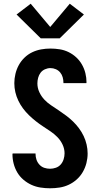

<svg xmlns="http://www.w3.org/2000/svg" viewBox="-20 -1004 540 1032"><path d="M249 8Q223 8 197.5 4Q172 0 149 -10.5Q126 -21 106 -38Q86 -55 73 -77Q60 -99 53.5 -124Q47 -149 47 -175Q47 -176 47.5 -177Q48 -178 48 -179H171Q171 -179 171 -178.5Q171 -178 171 -177Q171 -161 176 -146Q181 -131 192 -119Q203 -107 218 -102Q233 -97 249 -97Q265 -97 280.5 -102.5Q296 -108 306.5 -120Q317 -132 322 -148Q327 -164 327 -180Q327 -204 316.5 -226.5Q306 -249 289 -266.5Q272 -284 252 -297.5Q232 -311 211.5 -324.5Q191 -338 172 -353Q153 -368 135.5 -385Q118 -402 103.5 -421.5Q89 -441 78.5 -463Q68 -485 62.5 -508.5Q57 -532 57 -557Q57 -582 63 -607Q69 -632 81 -654Q93 -676 111.5 -694Q130 -712 153 -723Q176 -734 201 -738.5Q226 -743 251 -743Q276 -743 301 -739Q326 -735 348.5 -724Q371 -713 389.5 -696Q408 -679 420.5 -657Q433 -635 439 -610.5Q445 -586 445 -561Q445 -560 444.5 -559Q444 -558 444 -557H321Q321 -558 321 -558Q321 -558 321 -559Q321 -574 317 -588.5Q313 -603 303.5 -614.5Q294 -626 280 -632Q266 -638 251 -638Q236 -638 221.5 -631.5Q207 -625 198 -613Q189 -601 185 -586Q181 -571 181 -556Q181 -531 191.5 -508.5Q202 -486 218.5 -468.5Q235 -451 255.5 -437.5Q276 -424 296 -410.5Q316 -397 335.5 -382.5Q355 -368 372.5 -351Q390 -334 404.5 -314.5Q419 -295 429.5 -273Q440 -251 445.5 -227Q451 -203 451 -179Q451 -153 444.5 -127.5Q438 -102 425 -79.5Q412 -57 392.5 -39.5Q373 -22 349.5 -11Q326 0 300.5 4Q275 8 249 8ZM199 -798 69 -926 145 -984 250 -859 355 -984 431 -926 301 -798Z"/></svg>

Font: Iosevka SS04 Extrabold
Style: Regular
Weight: 800
Monospace: yes
Designer: Belleve Invis
Foundry: Belleve Invis
Version: Version 19.0.0; ttfautohint (v1.8.4)